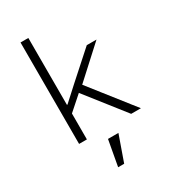

<svg xmlns="http://www.w3.org/2000/svg" viewBox="-235 -851 1070 1213"><g transform="rotate(-30 300.0 -244.5)"><path d="M118 -740H175V-252H179L280 -344L472 -516H543L322 -314L569 0H498L278 -280L175 -189V0H118ZM292 64H368L302 251H258Z"/></g></svg>

Font: IBM Plex Mono Light
Style: Regular
Weight: 300
Monospace: yes
Designer: Mike Abbink, Paul van der Laan, Pieter van Rosmalen
Foundry: Bold Monday
Version: Version 2.3